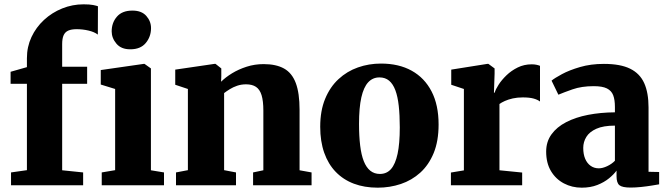

<svg xmlns="http://www.w3.org/2000/svg" viewBox="-20 -857 3088 888"><path d="M31 0V-59.5L104.5 -70V-469.5H29V-525L104.5 -546.5V-588Q104.5 -640.5 125.5 -685.5Q146.5 -730.5 183.5 -764.8Q220.5 -799 267.8 -818Q315 -837 366.5 -837Q394.5 -837 410.8 -833.8Q427 -830.5 433 -828L432.5 -697Q417 -709 390 -715.5Q363 -722 334.5 -722Q310.5 -722 295.8 -715.5Q281 -709 274.2 -693.8Q267.5 -678.5 267.5 -653V-548.5H383V-469.5H267.5V-69.5L364.5 -59.5V0ZM450.5 0V-59.5L512.5 -70V-445.5L446 -466V-533L644.5 -561.5H648.5L678 -540.5V-69.5L738.5 -59.5V0ZM582 -629Q540.5 -629 518.5 -655Q496.5 -681 496.5 -712Q496.5 -752 520.8 -780Q545 -808 592 -808H593Q635 -808 656.8 -783.2Q678.5 -758.5 678.5 -727Q678.5 -687.5 654.2 -658.2Q630 -629 583 -629Z M849 -70V-445.5L790.5 -465V-535L971.5 -561.5H977L1003.5 -540.5V-504L1002.5 -479Q1023 -499.5 1053.2 -518Q1083.5 -536.5 1120.8 -548.5Q1158 -560.5 1199.5 -560.5Q1257 -560.5 1293.8 -540Q1330.5 -519.5 1348 -473Q1365.5 -426.5 1365.5 -349.5V-69.5L1421 -59.5V0H1150.5V-59.5L1198 -69.5V-345.5Q1198 -390 1189.8 -416.8Q1181.5 -443.5 1164 -455.2Q1146.5 -467 1118 -467Q1096 -467 1077 -460.5Q1058 -454 1042.8 -444.5Q1027.5 -435 1016.5 -426.5V-70L1071.5 -59.5V0H794V-59.5Z M1461 -270.5Q1461 -345 1483.8 -400Q1506.5 -455 1545.8 -491.2Q1585 -527.5 1635.5 -545.2Q1686 -563 1742 -563Q1824.5 -563 1884 -530Q1943.5 -497 1976 -434.2Q2008.5 -371.5 2008.5 -281Q2008.5 -204.5 1985.8 -149.2Q1963 -94 1923.8 -58.5Q1884.5 -23 1833.8 -6Q1783 11 1727 11Q1665.5 11 1616.5 -7.5Q1567.5 -26 1532.8 -62Q1498 -98 1479.5 -150.5Q1461 -203 1461 -270.5ZM1737 -52.5Q1768.5 -52.5 1788.5 -75.2Q1808.5 -98 1818.8 -145.5Q1829 -193 1829 -268Q1829 -324.5 1824.2 -367.5Q1819.5 -410.5 1808.5 -439.8Q1797.5 -469 1779.5 -484Q1761.5 -499 1735 -499Q1704 -499 1683 -476.5Q1662 -454 1651.2 -406.5Q1640.5 -359 1640.5 -283.5Q1640.5 -227 1645.8 -183.8Q1651 -140.5 1662.5 -111.5Q1674 -82.5 1692.5 -67.5Q1711 -52.5 1737 -52.5Z M2065.5 0V-59L2125.5 -69V-445.5L2067 -465V-535L2233.5 -561.5H2239L2267.5 -540.5V-516.5L2264.5 -428.5H2268Q2272 -443.5 2286 -465.2Q2300 -487 2322.5 -508.8Q2345 -530.5 2374.5 -545Q2404 -559.5 2439 -559.5Q2452.5 -559.5 2462.2 -557.2Q2472 -555 2477.5 -552.5V-387.5Q2466.5 -396 2447.8 -401.2Q2429 -406.5 2398 -406.5Q2372.5 -406.5 2351.5 -401.8Q2330.5 -397 2315 -390Q2299.5 -383 2290 -376V-69.5L2395 -59V0Z M2670.5 11Q2625.5 11 2588 -8.8Q2550.5 -28.5 2528.2 -65.8Q2506 -103 2506 -156Q2506 -201.5 2530.5 -235.5Q2555 -269.5 2598.5 -292Q2642 -314.5 2699.8 -325.8Q2757.5 -337 2824 -337.5V-362.5Q2824 -395.5 2816 -416.5Q2808 -437.5 2787 -448Q2766 -458.5 2726 -458.5Q2670 -458.5 2628 -443.8Q2586 -429 2562.5 -419L2531 -484Q2544.5 -495.5 2578.8 -514Q2613 -532.5 2662.8 -547Q2712.5 -561.5 2773 -561.5Q2849.5 -561.5 2894.5 -539.2Q2939.5 -517 2959.5 -472.5Q2979.5 -428 2979.5 -360V-62.5L3028.5 -61.5V-4.5Q3017.5 -2.5 2994.5 1.2Q2971.5 5 2945 7.8Q2918.5 10.5 2896.5 10.5Q2858.5 10.5 2845 -0.2Q2831.5 -11 2831.5 -42V-68Q2819.5 -51 2797 -32.5Q2774.5 -14 2742.8 -1.5Q2711 11 2670.5 11ZM2749.5 -78.5Q2767 -78.5 2788.2 -88.5Q2809.5 -98.5 2824 -113.5V-276Q2770.5 -276 2738.2 -261.5Q2706 -247 2691.8 -223.8Q2677.5 -200.5 2677.5 -173Q2677.5 -143.5 2686.5 -122.5Q2695.5 -101.5 2711.8 -90Q2728 -78.5 2749.5 -78.5Z"/></svg>

Font: Merriweather 36pt Black
Style: Regular
Weight: 900
Version: Version 2.100